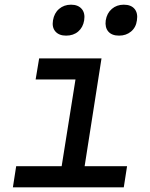

<svg xmlns="http://www.w3.org/2000/svg" viewBox="-20 -799 640 819"><path d="M35 0 49 -90H243L302 -460H132L147 -550H413L341 -90H522L508 0ZM488 -647Q457 -647 442 -664.5Q427 -682 431 -712Q436 -743 457 -761Q478 -779 508 -779Q539 -779 554 -761Q569 -743 564 -712Q560 -682 539 -664.5Q518 -647 488 -647ZM262 -647Q232 -647 216.5 -664.5Q201 -682 206 -712Q211 -743 232 -761Q253 -779 283 -779Q313 -779 328.5 -761Q344 -743 339 -712Q334 -682 313.5 -664.5Q293 -647 262 -647Z"/></svg>

Font: JetBrains Mono NL Medium
Style: Italic
Weight: 500
Italic angle: -9°
Monospace: yes
Designer: Philipp Nurullin, Konstantin Bulenkov
Foundry: JetBrains
Version: Version 2.305; ttfautohint (v1.8.4.7-5d5b)